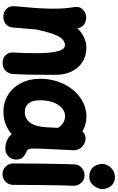

<svg xmlns="http://www.w3.org/2000/svg" viewBox="271 -1106 918 1500"><g transform="rotate(90 730.0 -356.0)"><path d="M28.8 -11.7C26.4 15.1 33.2 36.1 48.3 51.3C63.5 66.4 81.5 74.7 101.6 76.7C122.6 79.1 143.1 74.2 162.6 62C181.6 49.8 192.4 30.8 194.8 3.9C201.2 -65.9 206.1 -125 210 -177.2V-178.2C218.3 -218.8 227.5 -255.9 238.3 -290.5C259.8 -358.9 289.1 -404.8 331.5 -404.8C377 -404.8 395.5 -328.6 395.5 -174.8C395.5 -124.5 393.6 -65.9 390.1 1C388.7 22.5 395.5 41.5 410.2 58.1C424.3 74.2 445.3 82.5 472.7 82.5C499.5 82.5 520 74.2 534.7 57.1C549.3 40 557.1 21.5 558.6 0.5C564.5 -109.4 564.5 -226.6 564.5 -332.5C564.5 -377.9 556.2 -418.5 539.1 -454.6C504.9 -526.9 440.4 -571.8 353 -571.8C293.9 -571.8 243.2 -543.9 200.7 -502.4C196.3 -530.3 183.1 -549.3 161.6 -560.1C140.1 -570.3 118.7 -573.2 96.7 -567.9C77.6 -563.5 62 -553.2 48.8 -537.6C35.6 -522 31.2 -501.5 35.6 -476.1C43.9 -424.8 47.9 -377 47.9 -315.9C47.9 -279.3 46.4 -237.3 43.5 -189C40 -140.6 35.2 -81.5 28.8 -11.7Z M1142.6 61.5C1165.5 61.5 1185.5 53.2 1202.1 37.1C1218.3 20.5 1226.6 1 1226.6 -22C1226.6 -46.4 1220.7 -64.5 1208.5 -76.2C1196.3 -87.9 1183.6 -96.2 1170.4 -101.1C1146.5 -110.4 1142.1 -125.5 1140.6 -143.6C1139.6 -160.6 1141.6 -215.3 1142.6 -241.7L1153.8 -470.2C1155.3 -492.2 1147.9 -512.7 1132.3 -531.7C1116.7 -550.3 1097.2 -561 1074.2 -564.5C1046.9 -568.4 1023.9 -560.5 1005.9 -541C970.2 -562 931.6 -572.3 890.1 -572.3C725.6 -572.3 595.2 -408.2 595.2 -211.9C595.2 -155.8 606.4 -106 628.9 -62.5C673.3 24.9 753.9 76.2 853 76.2C919.4 76.2 978 54.7 1028.3 12.2C1057.1 44.9 1095.2 61.5 1142.6 61.5ZM855.5 -90.8C796.4 -90.8 763.2 -130.9 763.2 -209.5C763.2 -319.8 813.5 -405.3 888.2 -405.3C923.8 -405.3 954.1 -387.2 979 -351.1L974.6 -265.1V-263.7C968.3 -142.1 922.4 -90.8 855.5 -90.8Z M1260.3 -694.8C1260.3 -683.1 1263.2 -669.4 1269 -653.8C1280.8 -622.6 1308.1 -594.7 1359.4 -594.7C1380.9 -594.7 1398.9 -600.6 1413.6 -612.3C1442.9 -635.7 1457.5 -672.4 1457.5 -698.2C1457.5 -710 1454.6 -723.6 1448.2 -738.8C1436 -769 1408.7 -794.9 1361.8 -794.9C1307.1 -794.9 1260.3 -744.6 1260.3 -694.8ZM1351.6 -557.6H1347.7C1326.7 -557.6 1307.6 -550.3 1291 -535.2C1273.9 -520 1265.1 -501 1264.2 -478C1259.3 -360.4 1256.8 -102.1 1256.8 0C1256.8 22.9 1265.1 42.5 1281.7 59.1C1297.9 75.2 1317.4 83.5 1340.3 83.5C1363.3 83.5 1383.3 75.2 1399.9 59.1C1416 42.5 1424.3 22.9 1424.3 0C1424.3 -99.6 1426.3 -360.8 1431.2 -470.2V-474.1C1431.2 -495.6 1423.8 -514.6 1408.7 -531.2C1393.6 -547.9 1374.5 -556.6 1351.6 -557.6Z"/></g></svg>

Font: Mikhak Black
Style: Regular
Weight: 900
Designer: Amin Abedi
Version: Version 3.2